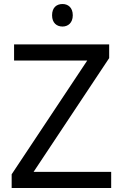

<svg xmlns="http://www.w3.org/2000/svg" viewBox="-20 -935 612 955"><path d="M291 -915C262 -915 239 -898 239 -859C239 -821 262 -803 291 -803C318 -803 342 -821 342 -859C342 -898 318 -915 291 -915ZM533 0V-80H147L523 -646V-714H50V-634H414L38 -68V0Z"/></svg>

Font: Noto Sans Psalter Pahlavi
Style: Regular
Weight: 400
Designer: Monotype Design Team
Foundry: Monotype Imaging Inc.
Version: Version 2.002